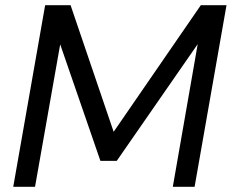

<svg xmlns="http://www.w3.org/2000/svg" viewBox="-20 -720 893 740"><path d="M31 0 154 -700H252L418 -212L754 -700H853L730 0H646L742 -550L430 -100H367L212 -549L115 0Z"/></svg>

Font: DeepMind Sans
Style: Italic
Weight: 400
Italic angle: -10°
Designer: Jonny Pinhorn / Modifications: Colophon Foundry
Foundry: Colophon Foundry
Version: Version 1.002; ttfautohint (v1.8.2)